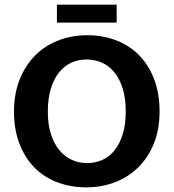

<svg xmlns="http://www.w3.org/2000/svg" viewBox="-20 -792 744 823"><path d="M354 -641Q421 -641 478 -619Q535 -597 576 -555.5Q617 -514 640.5 -453Q664 -392 664 -314Q664 -238 640 -178Q616 -118 574 -76Q532 -34 474.5 -11.5Q417 11 350 11Q283 11 226 -10.5Q169 -32 128 -73.5Q87 -115 63.5 -175.5Q40 -236 40 -314Q40 -390 64 -450.5Q88 -511 130 -553.5Q172 -596 229.5 -618.5Q287 -641 354 -641ZM185 -314Q185 -258 198.5 -216.5Q212 -175 235 -147.5Q258 -120 288.5 -106.5Q319 -93 354 -93Q388 -93 418.5 -106.5Q449 -120 471 -147.5Q493 -175 506 -216.5Q519 -258 519 -314Q519 -372 505.5 -414Q492 -456 469 -483.5Q446 -511 415.5 -524Q385 -537 350 -537Q315 -537 285 -523Q255 -509 233 -481.5Q211 -454 198 -412Q185 -370 185 -314ZM480 -772V-695H224V-772Z"/></svg>

Font: Ek Mukta
Style: Bold
Weight: 700
Designer: Girish Dalvi and Yashodeep Gholap
Foundry: Ek Type
Version: Version 2.538;PS 1.002;hotconv 16.6.51;makeotf.lib2.5.65220;